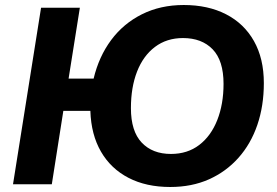

<svg xmlns="http://www.w3.org/2000/svg" viewBox="-20 -736 1106 767"><path d="M660 11Q564 11 493.5 -25.5Q423 -62 383.5 -130Q344 -198 341 -293H233L187 0H32L144 -705H299L254 -422H354Q375 -510 424 -576Q473 -642 547 -679Q621 -716 714 -716Q811 -716 883 -679Q955 -642 994.5 -572Q1034 -502 1034 -404Q1034 -313 1008 -237Q982 -161 932.5 -105.5Q883 -50 814.5 -19.5Q746 11 660 11ZM663 -121Q729 -121 776 -157Q823 -193 848 -256.5Q873 -320 873 -401Q873 -494 829.5 -539Q786 -584 711 -584Q646 -584 599 -548.5Q552 -513 527.5 -450Q503 -387 503 -304Q503 -212 546 -166.5Q589 -121 663 -121Z"/></svg>

Font: Nunito Sans 12pt ExtraBold
Style: Italic
Weight: 800
Italic angle: -9°
Designer: Vernon Adams
Foundry: Vernon Adams
Version: Version 3.101;gftools[0.9.27]